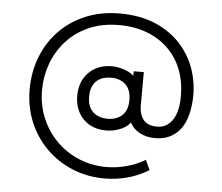

<svg xmlns="http://www.w3.org/2000/svg" viewBox="-53 -704 1005 869"><g transform="rotate(5 450.0 -270.0)"><path d="M452.5 105Q374 105 306.2 77Q238.5 49 187.8 -1.2Q137 -51.5 108.5 -119.5Q80 -187.5 80 -267Q80 -347.5 107 -416.2Q134 -485 183.8 -536.2Q233.5 -587.5 303 -616.2Q372.5 -645 457.5 -645Q551.5 -645 621.8 -614.2Q692 -583.5 737.5 -531.5Q783 -479.5 803.5 -414.8Q824 -350 819.5 -282Q813.5 -188.5 772.8 -142.8Q732 -97 666 -97Q618 -97 585 -119Q552 -141 541 -181.5L562.5 -178Q546 -143.5 511.8 -127.8Q477.5 -112 440.5 -112Q397.5 -112 365.2 -130.2Q333 -148.5 315 -181.5Q297 -214.5 297 -257.5Q297 -302.5 315.8 -335.2Q334.5 -368 367 -386Q399.5 -404 441.5 -404Q474 -404 508.5 -390.2Q543 -376.5 561.5 -344L542 -323V-390H588L587.5 -236.5Q587.5 -199.5 606.2 -174.5Q625 -149.5 670 -149.5Q697 -149.5 717.5 -164.8Q738 -180 750 -208.2Q762 -236.5 764 -275.5Q767.5 -350.5 746.2 -409.2Q725 -468 683.2 -509Q641.5 -550 584.5 -571.2Q527.5 -592.5 459 -592.5Q381.5 -592.5 321.5 -566Q261.5 -539.5 220 -493.8Q178.5 -448 157.2 -389.5Q136 -331 136 -267Q136.5 -199.5 161.2 -141.2Q186 -83 229.5 -39.5Q273 4 331.2 28.2Q389.5 52.5 456 52.5Q502.5 52.5 549.2 39.8Q596 27 632 4.5L652.5 49.5Q606.5 78 555.5 91.5Q504.5 105 452.5 105ZM443.5 -165.5Q484 -165.5 509 -189Q534 -212.5 534 -258.5Q534 -305 509 -328.5Q484 -352 444 -352Q399 -352 375 -327.8Q351 -303.5 351 -258.5Q351 -212.5 376 -189Q401 -165.5 443.5 -165.5Z"/></g></svg>

Font: Manrope ExtraLight Light
Style: Regular
Weight: 300
Version: Version 4.504